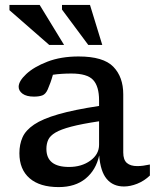

<svg xmlns="http://www.w3.org/2000/svg" viewBox="-20 -752 636 782"><path d="M485 7.5Q440.5 7.5 414.8 -23Q389 -53.5 384 -119Q371 -59.5 328.8 -24.8Q286.5 10 219 10Q142 10 100.5 -26Q59 -62 59 -128Q59 -164 71.8 -192.8Q84.5 -221.5 119 -244.8Q153.5 -268 217.5 -286.5Q281.5 -305 383.5 -320.5V-343Q383.5 -400.5 359.2 -426.5Q335 -452.5 271 -452.5Q249 -452.5 230.5 -451.2Q212 -450 195.5 -447.5Q190.5 -429.5 185.5 -415.8Q180.5 -402 174.5 -388Q166 -368.5 152.5 -363.5Q139 -358.5 118.5 -358.5Q88 -358.5 72 -370.2Q56 -382 56 -398.5Q56 -421.5 87 -450.5Q118 -479.5 173 -500.8Q228 -522 300 -522Q401 -522 441.5 -480.2Q482 -438.5 482 -368V-131Q482 -101 496.8 -88.2Q511.5 -75.5 539 -75.5Q550.5 -75.5 563.5 -77.2Q576.5 -79 590.5 -82V-37Q566.5 -14.5 538.5 -3.5Q510.5 7.5 485 7.5ZM169 -145.5Q169 -72 261 -72Q312.5 -72 348 -97.8Q383.5 -123.5 383.5 -162.5V-258Q313 -247.5 270.2 -236.2Q227.5 -225 205.8 -212Q184 -199 176.5 -182.8Q169 -166.5 169 -145.5ZM241 -569H180.5L18.5 -710.5V-732H141.5ZM396.5 -569H339.5L232.5 -713V-732H346.5Z"/></svg>

Font: Newsreader Caption
Style: Regular
Weight: 400
Designer: Hugues Gentile
Foundry: Production Type
Version: Version 1.001